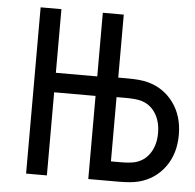

<svg xmlns="http://www.w3.org/2000/svg" viewBox="-49 -717 777 767"><g transform="rotate(5 339.0 -333.5)"><path d="M416.7 -335.9V-78.1H453.8Q490.9 -78.1 512.4 -83.3Q550.8 -93.1 572.6 -126.3Q594.4 -159.5 594.4 -207Q594.4 -254.6 572.6 -287.8Q550.8 -321 512.4 -330.7Q490.9 -335.9 453.8 -335.9ZM83.3 -666.7H166.7V-411.5H332.7V-666.7H333.3H416.7V-414.1H453.8Q505.9 -414.1 535.2 -406.2Q599.6 -389.3 638.7 -336.3Q677.7 -283.2 677.7 -207Q677.7 -130.9 638.7 -77.8Q599.6 -24.7 535.2 -7.8Q505.9 0 453.8 0H416.7H333.3H332.7V-333.3H166.7V0H83.3Z"/></g></svg>

Font: Monoid
Style: Regular
Weight: 400
Width: 4
Monospace: yes
Designer: Andreas Larsen (@larsenwork)
Version: Version 0.61